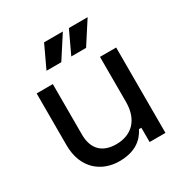

<svg xmlns="http://www.w3.org/2000/svg" viewBox="-164 -829 925 966"><g transform="rotate(-30 298.0 -346.0)"><path d="M225 -700 164 -570H250L334 -700ZM369 -700 308 -570H394L478 -700ZM526 0V-496H432V-234C432 -132 375 -74 284 -74C204 -74 158 -118 158 -203V-496H64V-195C64 -60 152 8 255 8C352 8 397 -37 420 -83H434V0Z"/></g></svg>

Font: Space Text Medium
Style: Regular
Weight: 500
Designer: Florian Karsten (Space Text), Colophon Foundry (Space Mono)
Foundry: Florian Karsten
Version: Version 1.003;PS 001.003;hotconv 1.0.88;makeotf.lib2.5.64775